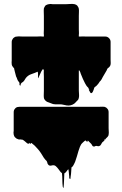

<svg xmlns="http://www.w3.org/2000/svg" viewBox="-20 -701 616 967"><path d="M536 -372Q536 -371 534 -369Q534 -367 529 -362Q527 -360 525 -359Q523 -357 522 -357Q522 -355 520 -353Q520 -352 519.5 -352Q519 -352 519 -351Q518 -349 517 -346Q516 -343 514 -341L497 -312L494 -306Q493 -303 491 -300.5Q489 -298 487 -295Q486 -294 485.5 -293Q485 -292 483 -291Q481 -287 479 -285Q478 -284 477 -282Q476 -280 474 -278L465 -268Q464 -267 463.5 -267Q463 -267 462 -266Q458 -262 455 -260Q453 -254 452 -250Q451 -247 448 -240Q445 -233 440 -232Q437 -231 435 -234.5Q433 -238 432 -240Q426 -250 426 -250.5Q426 -251 428 -249Q430 -247 430 -248Q430 -249 424 -260Q419 -264 415 -270Q411 -276 408 -282Q397 -303 387 -329Q386 -334 384 -338Q382 -342 380 -346H377V-245Q377 -236 378 -226.5Q379 -217 377 -208Q377 -207 376.5 -206.5Q376 -206 376 -204Q376 -204 376 -203.5Q376 -203 375 -203Q375 -200 373 -198Q372 -197 370.5 -195.5Q369 -194 367 -192L366 -191Q363 -188 360.5 -185Q358 -182 354 -179Q337 -167 316 -170Q310 -171 303.5 -172.5Q297 -174 291 -175Q280 -176 269 -175.5Q258 -175 247 -177Q241 -179 235 -181.5Q229 -184 223 -186L215 -189Q214 -191 212.5 -192Q211 -193 209 -194Q202 -201 201 -209Q200 -217 200.5 -226.5Q201 -236 201 -244V-315Q201 -323 200.5 -331Q200 -339 201 -346L197 -354Q196 -353 195 -351.5Q194 -350 193 -349Q188 -342 184.5 -333.5Q181 -325 177 -317Q176 -315 175 -310Q174 -305 173 -308Q171 -316 171.5 -324Q172 -332 170 -340Q154 -333 137.5 -327.5Q121 -322 110 -308Q106 -301 101.5 -294.5Q97 -288 89 -284Q86 -281 85 -279Q84 -277 83.5 -272.5Q83 -268 81 -270Q77 -273 78 -277.5Q79 -282 77 -286Q76 -288 74 -290Q72 -292 72 -292Q72 -293 71.5 -293Q71 -293 71 -294Q68 -298 67 -302L64 -310L61 -316Q59 -323 57.5 -329.5Q56 -336 54 -343Q53 -345 53 -347.5Q53 -350 52 -351Q52 -355 50 -359Q48 -361 47 -361Q46 -362 44.5 -364.5Q43 -367 44 -366Q44 -365 44 -365V-366Q44 -366 43 -367Q42 -368 41 -370Q41 -371 40.5 -371.5Q40 -372 40 -373Q40 -374 39.5 -375Q39 -376 39 -377V-378Q38 -387 39 -396V-490Q39 -499 46 -508Q51 -513 58 -516Q61 -517 66 -517Q73 -518 80 -517.5Q87 -517 93 -517H165Q172 -517 179 -517.5Q186 -518 193 -517H201V-525Q200 -532 200.5 -539Q201 -546 201 -553V-621Q201 -630 200.5 -639.5Q200 -649 201 -658Q201 -660 202 -662Q202 -663 203 -663Q206 -672 212.5 -675.5Q219 -679 226 -680Q235 -682 244 -680H315Q325 -680 335 -681Q345 -682 355 -680Q356 -680 357 -679.5Q358 -679 359 -679Q360 -679 360 -678Q363 -678 366 -675Q369 -674 370 -671Q375 -666 377 -657Q378 -649 377.5 -639.5Q377 -630 377 -621V-553Q377 -546 377.5 -539Q378 -532 377 -525V-517H385Q392 -518 398.5 -517.5Q405 -517 412 -517H510Q521 -517 529 -509Q537 -501 537 -490V-400Q537 -393 537.5 -386Q538 -379 536 -372ZM527 -55Q527 -50 527.5 -44.5Q528 -39 528 -34Q528 -30 527.5 -26Q527 -22 526 -18Q524 -14 522 -12Q519 -8 515 -5L509 1Q504 1 504.5 5.5Q505 10 505 5Q507 3 508 3Q502 9 507.5 4Q513 -1 512 -1Q514 -2 514 -2.5Q514 -3 513 -1Q512 1 509.5 3Q507 5 504 8Q502 11 496 15Q492 20 489 26.5Q486 33 479 35Q476 36 473.5 35.5Q471 35 468 34Q462 33 457.5 36Q453 39 447 35Q445 33 444 31Q443 29 442 27Q441 25 439 23L424 8Q424 8 423.5 7.5Q423 7 422 7Q422 9 420 13Q419 14 418 12.5Q417 11 416 11L410 6Q406 9 402.5 12Q399 15 396 18Q387 26 382.5 38.5Q378 51 375 60Q371 73 367.5 86Q364 99 359 112L356 119Q355 121 354 123Q353 125 352 127Q350 131 347.5 135Q345 139 340 142Q339 153 338.5 164.5Q338 176 336 187Q335 191 335 196.5Q335 202 332 200Q328 198 328.5 192Q329 186 328 182Q327 174 326.5 166Q326 158 324 151Q320 155 318 158Q316 160 316 161L308 170Q307 170 307 170.5Q307 171 306 171Q305 171 305 171.5Q305 172 304 172Q303 191 302.5 209Q302 227 300 245Q300 247 298 244Q296 241 296 239Q294 222 294 205Q294 188 292 171Q290 170 286 166Q286 165 285.5 165Q285 165 285 165Q279 157 273.5 149.5Q268 142 260 135Q252 129 240 132.5Q228 136 222 127Q218 121 218.5 119.5Q219 118 215 110L209 104Q207 102 205 99Q203 96 201 94Q194 82 186.5 70.5Q179 59 170 49Q167 45 163.5 42Q160 39 157 35Q157 35 153 31Q149 27 148 27Q144 23 142 22Q141 20 139.5 19.5Q138 19 138 19Q137 19 135 21.5Q133 24 131 23Q128 20 128 18Q127 20 124 23Q123 24 119.5 22Q116 20 116 20Q111 16 105 10.5Q99 5 92 2Q90 2 87 2Q84 2 82 1Q75 3 71 0L63 -3Q62 -5 60.5 -6Q59 -7 57 -8Q53 -12 52 -15Q51 -15 51 -17Q49 -21 49 -23Q47 -33 49 -42V-136Q49 -147 56 -154Q57 -156 58 -156.5Q59 -157 60 -158Q66 -163 77 -163H476Q482 -163 490 -163.5Q498 -164 505 -163H506Q507 -162 509 -162Q516 -160 522 -152Q525 -148 526 -144Q527 -141 527 -138Q527 -135 527 -132Z"/></svg>

Font: Rubik Wet Paint
Style: Regular
Weight: 400
Designer: Hubert and Fischer, NaN
Foundry: Hubert and Fischer, NaN
Version: Version 2.200